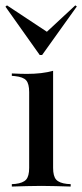

<svg xmlns="http://www.w3.org/2000/svg" viewBox="-20 -685 302 705"><path d="M87.1 -207.3V-346.8Q87.1 -377.4 76.2 -389.9Q65.3 -402.4 34.7 -405.6L23.4 -406.5V-415.3Q41.9 -414.5 54.4 -414.1Q66.9 -413.7 79 -413.7Q106.5 -413.7 130.6 -416.5Q154.8 -419.4 175 -425V-415.3V-207.3ZM131.5 -2.4Q103.2 -2.4 78.2 -1.6Q53.2 -0.8 23.4 0V-8.9L36.3 -9.7Q64.5 -12.9 75.8 -25.4Q87.1 -37.9 87.1 -68.5V-207.3H175V-68.5Q175 -37.9 186.3 -25.4Q197.6 -12.9 225.8 -9.7L239.5 -8.9V0Q208.9 -0.8 183.9 -1.6Q158.9 -2.4 131.5 -2.4ZM256.5 -665.3 262.1 -661.3 134.7 -483.1H125.8L0 -660.5L5.6 -665.3L167.7 -558.1H141.1Z"/></svg>

Font: Playfair 144pt SemiCondensed Medium
Style: Regular
Weight: 500
Width: 4
Designer: Claus Eggers Sørensen
Foundry: Claus Eggers Sørensen
Version: Version 2.203